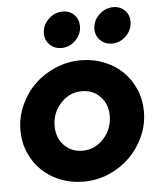

<svg xmlns="http://www.w3.org/2000/svg" viewBox="-54 -813 726 870"><g transform="rotate(-5 308.5 -378.0)"><path d="M26 -245Q26 -305 50 -359Q74 -413 114.5 -452.5Q155 -492 210 -515.5Q265 -539 326 -539Q382 -539 431 -519.5Q480 -500 515 -466Q550 -432 570.5 -385Q591 -338 591 -284Q591 -224 567 -170.5Q543 -117 502.5 -77Q462 -37 407.5 -13.5Q353 10 292 10Q235 10 186 -9.5Q137 -29 102 -63Q67 -97 46.5 -144Q26 -191 26 -245ZM299 -130Q355 -130 395 -173.5Q435 -217 435 -277Q435 -330 402 -364.5Q369 -399 318 -399Q262 -399 222 -355.5Q182 -312 182 -252Q182 -199 215 -164.5Q248 -130 299 -130ZM244 -602Q213 -602 191.5 -622.5Q170 -643 170 -674Q170 -711 198 -738.5Q226 -766 264 -766Q295 -766 315.5 -745.5Q336 -725 336 -694Q336 -657 308.5 -629.5Q281 -602 244 -602ZM474 -602Q443 -602 421.5 -622.5Q400 -643 400 -674Q400 -711 428 -738.5Q456 -766 494 -766Q525 -766 545.5 -745.5Q566 -725 566 -694Q566 -657 538.5 -629.5Q511 -602 474 -602Z"/></g></svg>

Font: Red Hat Display Black
Style: Italic
Weight: 900
Italic angle: -12°
Designer: Pentagram / MCKL
Foundry: Pentagram / MCKL
Version: Version 1.003; Red Hat Display Black Italic